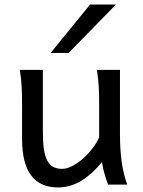

<svg xmlns="http://www.w3.org/2000/svg" viewBox="-20 -801 619 833"><path d="M449.2 0Q445.8 -8.3 441.9 -19.5Q438 -30.8 434.3 -43.5Q430.7 -56.2 427.5 -70.1Q424.3 -84 422.4 -97.7Q377.9 -43.5 330.8 -15.6Q283.7 12.2 231.9 12.2Q75.7 12.2 75.7 -197.8V-341.8Q75.7 -365.2 75.4 -384.3Q75.2 -403.3 74.2 -421.1Q73.2 -439 71.3 -457.5Q69.3 -476.1 65.9 -498H166V-227.1Q166 -185.5 170.2 -155.5Q174.3 -125.5 184.1 -106.2Q193.8 -86.9 209.7 -77.6Q225.6 -68.4 249 -68.4Q270.5 -68.4 294.9 -81.3Q319.3 -94.2 341.6 -114.3Q363.8 -134.3 382.1 -158.4Q400.4 -182.6 410.2 -205.1V-341.8Q410.2 -365.7 409.9 -385Q409.7 -404.3 408.7 -421.9Q407.7 -439.5 405.8 -457.5Q403.8 -475.6 400.4 -498H500.5V-219.7Q500.5 -148.4 508.5 -95Q516.6 -41.5 532.2 0ZM482.9 -781.2 277.8 -571.3H199.7L370.6 -781.2Z"/></svg>

Font: Andika Phon
Style: Regular
Weight: 400
Designer: Victor Gaultney, Annie Olsen, Julie Remington, Don Collingsworth, Eric Hays, Becca Hirsbrunner
Foundry: SIL International
Version: Version 5.000